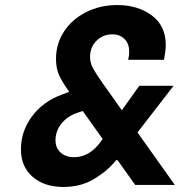

<svg xmlns="http://www.w3.org/2000/svg" viewBox="-20 -733 713 761"><path d="M673 0H516L446 -98H440L432 -88Q402 -53 351 -22.5Q300 8 231 8Q156 8 109.5 -32Q63 -72 63 -141Q63 -213 107 -272Q151 -331 225 -358L252 -368L253 -372L248 -378Q227 -408 214.5 -434.5Q202 -461 202 -500Q202 -560 234 -608.5Q266 -657 321.5 -685Q377 -713 445 -713Q526 -713 581.5 -672Q637 -631 637 -554Q637 -538 634 -521L630 -496H488L491 -512Q492 -518 492 -529Q492 -561 473 -579Q454 -597 426 -597Q388 -597 362.5 -571.5Q337 -546 337 -508Q337 -484 348 -463.5Q359 -443 385 -406L463 -296L532 -393H668L525 -208ZM387 -182 308 -293 281 -284Q243 -269 221.5 -240.5Q200 -212 200 -177Q200 -147 220 -128.5Q240 -110 274 -110Q336 -110 381 -174Z"/></svg>

Font: Be Vietnam
Style: Bold Italic
Weight: 700
Italic angle: -9.66701°
Designer: Gabriel Lam
Foundry: TypeRant
Version: Version 3.000